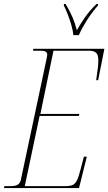

<svg xmlns="http://www.w3.org/2000/svg" viewBox="-37 -964 555 984"><path d="M-17 0 -14 -10H15Q44 -10 55.5 -18.5Q67 -27 70 -43L202 -664Q205 -678 205 -685Q205 -704 173 -704H132L134 -714H498L466 -553H456Q461 -588 464 -612.5Q467 -637 467 -654Q467 -683 455.5 -693.5Q444 -704 421 -704H237L170 -380H370L367 -370H166L90 -10H296Q321 -10 334.5 -15.5Q348 -21 357.5 -40Q367 -59 377 -100L393 -161H408L368 0ZM339 -784Q337 -806 329 -834Q321 -862 310.5 -889.5Q300 -917 290 -936L291 -944H299Q321 -907 334 -877Q347 -847 357 -809Q374 -840 398 -874.5Q422 -909 458 -944H466L465 -936Q433 -899 408 -859.5Q383 -820 367 -784Z"/></svg>

Font: Noto Serif Display ExtraCondensed Thin
Style: Italic
Weight: 100
Width: 2
Italic angle: -12°
Designer: Monotype Design Team
Foundry: Monotype Imaging Inc.
Version: Version 2.009